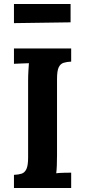

<svg xmlns="http://www.w3.org/2000/svg" viewBox="-20 -943 427 963"><path d="M337 -634Q315 -633 299 -628Q283 -623 274.5 -605.5Q266 -588 266 -547V-164Q266 -137 265 -112Q264 -87 262 -74Q278 -76 302.5 -76.5Q327 -77 337 -77V0H50V-66Q73 -67 88.5 -72Q104 -77 112.5 -95Q121 -113 121 -153V-536Q121 -563 122.5 -588Q124 -613 125 -626Q109 -625 85 -624.5Q61 -624 50 -623V-700H337ZM50 -827V-923H334V-831Z"/></svg>

Font: Lora
Style: Bold
Weight: 700
Designer: Olga Karpushina, Alexei Vanyashin (Cyrillic)
Foundry: Cyreal
Version: Version 3.006; ttfautohint (v1.8.4.7-5d5b);gftools[0.9.30]